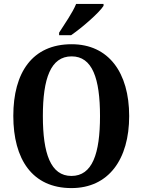

<svg xmlns="http://www.w3.org/2000/svg" viewBox="-20 -951 728 981"><path d="M282 -784V-771H343C400 -810 487 -886 509 -921V-931H369C351 -886 309 -827 282 -784ZM345 10C535 10 640 -137 640 -358C640 -580 535 -725 346 -725C145 -725 48 -580 48 -359C48 -137 145 10 345 10ZM345 -52C239 -52 199 -166 199 -358C199 -550 239 -663 346 -663C452 -663 491 -550 491 -358C491 -166 452 -52 345 -52Z"/></svg>

Font: Noto Serif Thai Condensed
Style: Bold
Weight: 700
Width: 3
Designer: Monotype Design Team
Foundry: Monotype Imaging Inc.
Version: Version 2.002